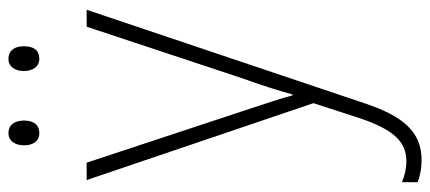

<svg xmlns="http://www.w3.org/2000/svg" viewBox="-294 -454 991 442"><g transform="rotate(-90 201.0 -233.5)"><path d="M87 -673C87 -653 96 -638 115 -638C135 -638 144 -652 144 -673C144 -694 135 -709 115 -709C96 -709 87 -693 87 -673ZM258 -674C258 -653 268 -638 286 -638C307 -638 315 -652 315 -674C315 -694 306 -709 286 -709C268 -709 258 -694 258 -674ZM7 -529 184 -7 149 101C122 180 94 207 50 207C33 207 18 203 2 197V233C19 239 34 242 53 242C117 242 154 201 184 110L399 -529H360L242 -173C225 -126 213 -88 204 -55H202C195 -82 184 -114 164 -175L47 -529Z"/></g></svg>

Font: Noto Sans Myanmar UI SemiCondensed ExtraLight
Style: Regular
Weight: 200
Width: 4
Designer: Monotype Design Team
Foundry: Monotype Imaging Inc.
Version: Version 2.103